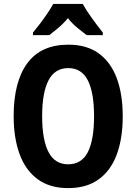

<svg xmlns="http://www.w3.org/2000/svg" viewBox="-20 -954 698 984"><path d="M609 -358Q609 -245 578.5 -162.5Q548 -80 486 -35Q424 10 329 10Q235 10 173 -35.5Q111 -81 80.5 -164Q50 -247 50 -359Q50 -535 120 -630Q190 -725 330 -725Q425 -725 486.5 -680Q548 -635 578.5 -553Q609 -471 609 -358ZM196 -358Q196 -238 228.5 -175Q261 -112 329 -112Q398 -112 430 -174Q462 -236 462 -358Q462 -480 430 -542.5Q398 -605 330 -605Q261 -605 228.5 -542Q196 -479 196 -358ZM404 -934Q422 -901 451 -861Q480 -821 507 -787V-774H424Q404 -789 377 -811Q350 -833 328 -861Q305 -833 278 -810.5Q251 -788 233 -774H149V-787Q165 -806 185.5 -833Q206 -860 224 -887Q242 -914 253 -934Z"/></svg>

Font: Noto Sans Malayalam Condensed
Style: Bold
Weight: 700
Width: 3
Designer: Jelle Bosma - Monotype Design Team
Foundry: Monotype Imaging Inc.
Version: Version 2.104; ttfautohint (v1.8.4.7-5d5b)